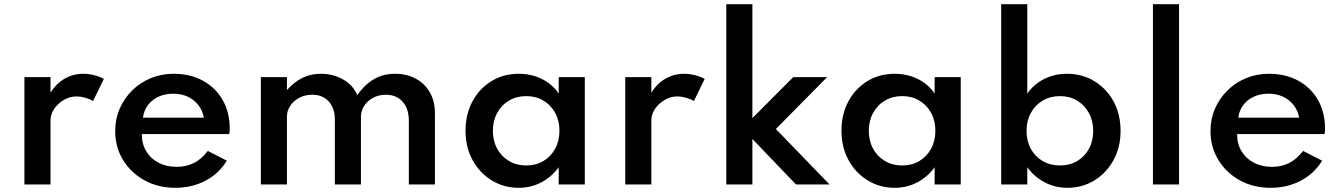

<svg xmlns="http://www.w3.org/2000/svg" viewBox="-20 -880 6396 916"><path d="M96.5 0V-512H221V-437.5Q248 -481.5 288.5 -504.8Q329 -528 377.5 -528Q403 -528 429.8 -521.2Q456.5 -514.5 475.5 -503.5L424 -398Q407.5 -408 385.8 -414Q364 -420 345.5 -420Q313.5 -420 285 -403.5Q256.5 -387 238.8 -361Q221 -335 221 -305V0Z M816.5 16Q734.5 16 669.8 -19.5Q605 -55 567.2 -116.5Q529.5 -178 529.5 -255Q529.5 -312 551 -361.5Q572.5 -411 610.5 -448.5Q648.5 -486 699 -507Q749.5 -528 808 -528Q888 -528 948.2 -495Q1008.5 -462 1042.2 -403Q1076 -344 1076 -265.5Q1076 -259 1075.5 -254.8Q1075 -250.5 1073.5 -240.5H656.5Q656.5 -194 677.5 -158.8Q698.5 -123.5 736.2 -103.8Q774 -84 823 -84Q869.5 -84 905.8 -102.8Q942 -121.5 971.5 -160L1062 -113.5Q1025.5 -52.5 960.8 -18.2Q896 16 816.5 16ZM662 -318.5H952.5Q946 -353.5 926 -379Q906 -404.5 875.5 -418.8Q845 -433 807.5 -433Q768 -433 737 -419Q706 -405 686.5 -379.5Q667 -354 662 -318.5Z M1224.5 0V-512H1349V-450.5Q1384.5 -490 1423.8 -509Q1463 -528 1510 -528Q1570.5 -528 1617.8 -500.5Q1665 -473 1684.5 -426.5Q1719 -475.5 1763 -501.8Q1807 -528 1865 -528Q1920 -528 1962.8 -505.2Q2005.5 -482.5 2030.2 -440.2Q2055 -398 2055 -338.5V0H1930.5V-304.5Q1930.5 -361.5 1900.8 -394.8Q1871 -428 1821 -428Q1787 -428 1760 -413.5Q1733 -399 1717.5 -375Q1702 -351 1702 -323.5V0H1577.5V-309.5Q1577.5 -363.5 1548.5 -395.8Q1519.5 -428 1469.5 -428Q1435 -428 1407.8 -413.5Q1380.5 -399 1364.8 -375.2Q1349 -351.5 1349 -324V0Z M2455 16Q2384 16 2326.2 -19.2Q2268.5 -54.5 2234.8 -116Q2201 -177.5 2201 -256.5Q2201 -334.5 2233.8 -395.8Q2266.5 -457 2324 -492.5Q2381.5 -528 2455 -528Q2515 -528 2565.5 -503Q2616 -478 2645.5 -433.5V-512H2770V0H2645.5V-82Q2611.5 -35.5 2562.2 -9.8Q2513 16 2455 16ZM2490.5 -90.5Q2537 -90.5 2572.5 -111.8Q2608 -133 2628.5 -170.5Q2649 -208 2649 -256Q2649 -304.5 2628.5 -341.8Q2608 -379 2572.5 -400.2Q2537 -421.5 2490.5 -421.5Q2444.5 -421.5 2408.5 -400.2Q2372.5 -379 2352 -341.5Q2331.5 -304 2331.5 -256Q2331.5 -208 2352 -170.5Q2372.5 -133 2408.5 -111.8Q2444.5 -90.5 2490.5 -90.5Z M2963 0V-512H3087.5V-437.5Q3114.5 -481.5 3155 -504.8Q3195.5 -528 3244 -528Q3269.5 -528 3296.2 -521.2Q3323 -514.5 3342 -503.5L3290.5 -398Q3274 -408 3252.2 -414Q3230.5 -420 3212 -420Q3180 -420 3151.5 -403.5Q3123 -387 3105.2 -361Q3087.5 -335 3087.5 -305V0Z M3445 0V-860H3569.5V-316.5L3764.5 -512H3926L3681.5 -264.5L3937.5 0H3777.5L3569.5 -217V0Z M4248.5 16Q4177.5 16 4119.8 -19.2Q4062 -54.5 4028.2 -116Q3994.5 -177.5 3994.5 -256.5Q3994.5 -334.5 4027.2 -395.8Q4060 -457 4117.5 -492.5Q4175 -528 4248.5 -528Q4308.5 -528 4359 -503Q4409.5 -478 4439 -433.5V-512H4563.5V0H4439V-82Q4405 -35.5 4355.8 -9.8Q4306.5 16 4248.5 16ZM4284 -90.5Q4330.5 -90.5 4366 -111.8Q4401.5 -133 4422 -170.5Q4442.5 -208 4442.5 -256Q4442.5 -304.5 4422 -341.8Q4401.5 -379 4366 -400.2Q4330.5 -421.5 4284 -421.5Q4238 -421.5 4202 -400.2Q4166 -379 4145.5 -341.5Q4125 -304 4125 -256Q4125 -208 4145.5 -170.5Q4166 -133 4202 -111.8Q4238 -90.5 4284 -90.5Z M5072.5 16Q5014 16 4964.2 -10Q4914.5 -36 4881 -82V0H4756.5V-860H4881V-433.5Q4912 -478 4961.2 -503Q5010.5 -528 5070 -528Q5143.5 -528 5201.5 -492.5Q5259.5 -457 5292.8 -395.8Q5326 -334.5 5326 -256Q5326 -177 5292 -115.5Q5258 -54 5200.8 -19Q5143.5 16 5072.5 16ZM5037 -90.5Q5083.5 -90.5 5119.2 -111.8Q5155 -133 5175.2 -170.2Q5195.5 -207.5 5195.5 -255.5Q5195.5 -303.5 5174.8 -341.2Q5154 -379 5118.5 -400.2Q5083 -421.5 5037 -421.5Q4991 -421.5 4954.8 -400.2Q4918.5 -379 4898 -341.2Q4877.5 -303.5 4877.5 -255.5Q4877.5 -207.5 4897.8 -170.2Q4918 -133 4954.2 -111.8Q4990.5 -90.5 5037 -90.5Z M5480.5 0V-860H5605V0Z M6042 16Q5960 16 5895.2 -19.5Q5830.5 -55 5792.8 -116.5Q5755 -178 5755 -255Q5755 -312 5776.5 -361.5Q5798 -411 5836 -448.5Q5874 -486 5924.5 -507Q5975 -528 6033.5 -528Q6113.5 -528 6173.8 -495Q6234 -462 6267.8 -403Q6301.5 -344 6301.5 -265.5Q6301.5 -259 6301 -254.8Q6300.5 -250.5 6299 -240.5H5882Q5882 -194 5903 -158.8Q5924 -123.5 5961.8 -103.8Q5999.5 -84 6048.5 -84Q6095 -84 6131.2 -102.8Q6167.5 -121.5 6197 -160L6287.5 -113.5Q6251 -52.5 6186.2 -18.2Q6121.5 16 6042 16ZM5887.5 -318.5H6178Q6171.5 -353.5 6151.5 -379Q6131.5 -404.5 6101 -418.8Q6070.5 -433 6033 -433Q5993.5 -433 5962.5 -419Q5931.5 -405 5912 -379.5Q5892.5 -354 5887.5 -318.5Z"/></svg>

Font: Spartan Thin SemiBold
Style: Regular
Weight: 600
Version: Version 1.004